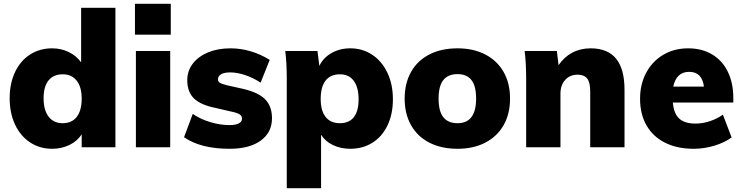

<svg xmlns="http://www.w3.org/2000/svg" viewBox="-20 -777 3919 1013"><path d="M589 -736V0H411V-69Q389 -33 347 -12.5Q305 8 255 8Q190 8 139 -25.5Q88 -59 59.5 -119.5Q31 -180 31 -259Q31 -337 59.5 -397Q88 -457 139 -489.5Q190 -522 255 -522Q303 -522 343.5 -502Q384 -482 408 -448V-736ZM411 -257Q411 -318 384.5 -351.5Q358 -385 311 -385Q262 -385 236 -352.5Q210 -320 210 -259Q210 -196 236.5 -161.5Q263 -127 311 -127Q359 -127 385 -160.5Q411 -194 411 -257Z M697 -508H878V0H697ZM881 -757V-594H692V-757Z M951 -53 997 -176Q1038 -148 1090 -132.5Q1142 -117 1192 -117Q1223 -117 1240 -126Q1257 -135 1257 -151Q1257 -165 1244.5 -173.5Q1232 -182 1197 -189L1115 -208Q1037 -224 1002.5 -258.5Q968 -293 968 -354Q968 -403 997 -441Q1026 -479 1077.5 -500.5Q1129 -522 1196 -522Q1251 -522 1304 -506Q1357 -490 1403 -461L1355 -341Q1315 -367 1273 -381Q1231 -395 1194 -395Q1164 -395 1147 -385.5Q1130 -376 1130 -358Q1130 -347 1140 -340.5Q1150 -334 1178 -327L1263 -308Q1344 -289 1379.5 -252.5Q1415 -216 1415 -153Q1415 -78 1355.5 -35Q1296 8 1191 8Q1039 8 951 -53Z M2053 -253Q2053 -175 2024.5 -115.5Q1996 -56 1945 -24Q1894 8 1828 8Q1778 8 1737 -11.5Q1696 -31 1674 -66V216H1493V-362Q1493 -444 1485 -508H1655L1665 -429Q1684 -471 1728 -496.5Q1772 -522 1828 -522Q1893 -522 1944 -488Q1995 -454 2024 -393Q2053 -332 2053 -253ZM1872 -253Q1872 -316 1846.5 -350.5Q1821 -385 1773 -385Q1724 -385 1698 -352Q1672 -319 1672 -255Q1672 -193 1698 -160Q1724 -127 1773 -127Q1822 -127 1847 -159Q1872 -191 1872 -253Z M2115 -257Q2115 -338 2149 -398Q2183 -458 2246 -490Q2309 -522 2394 -522Q2478 -522 2540.5 -489.5Q2603 -457 2637 -397.5Q2671 -338 2671 -257Q2671 -176 2637 -116.5Q2603 -57 2540.5 -24.5Q2478 8 2394 8Q2309 8 2246 -24Q2183 -56 2149 -116Q2115 -176 2115 -257ZM2492 -257Q2492 -323 2467.5 -354.5Q2443 -386 2394 -386Q2344 -386 2319 -354.5Q2294 -323 2294 -257Q2294 -190 2319 -158.5Q2344 -127 2394 -127Q2492 -127 2492 -257Z M3275 -303V0H3094V-295Q3094 -342 3078 -362.5Q3062 -383 3028 -383Q2987 -383 2962 -355.5Q2937 -328 2937 -283V0H2756V-362Q2756 -444 2748 -508H2918L2927 -433Q2956 -476 2999 -499Q3042 -522 3096 -522Q3186 -522 3230.5 -467.5Q3275 -413 3275 -303Z M3849 -236H3530Q3535 -177 3564 -151Q3593 -125 3649 -125Q3687 -125 3725 -137.5Q3763 -150 3794 -172L3840 -52Q3802 -24 3748 -8Q3694 8 3640 8Q3553 8 3489 -24Q3425 -56 3391 -115.5Q3357 -175 3357 -256Q3357 -333 3389.5 -393.5Q3422 -454 3479.5 -488Q3537 -522 3611 -522Q3683 -522 3737 -490Q3791 -458 3820 -398.5Q3849 -339 3849 -260ZM3532 -320H3694Q3684 -398 3616 -398Q3549 -398 3532 -320Z"/></svg>

Font: Muli Black
Style: Regular
Weight: 900
Designer: Vernon Adams
Foundry: Vernon Adams
Version: Version 2.001